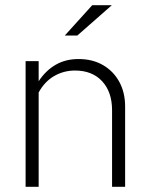

<svg xmlns="http://www.w3.org/2000/svg" viewBox="-20 -715 575 735"><path d="M78 0V-481H128V-404Q155 -445 193 -467Q231 -489 281 -489Q334 -489 374 -466Q414 -443 436.5 -402Q459 -361 459 -307V0H409V-293Q409 -363 371 -404Q333 -445 267 -445Q224 -445 187.5 -424Q151 -403 128 -361V0ZM228 -579 333 -695H408L276 -579Z"/></svg>

Font: Red Hat Text Light
Style: Regular
Weight: 300
Designer: Pentagram, MCKL
Foundry: Pentagram, MCKL
Version: Version 1.023; ttfautohint (v1.8.3)